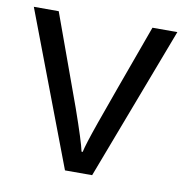

<svg xmlns="http://www.w3.org/2000/svg" viewBox="-66 -598 633 660"><g transform="rotate(10 250.5 -267.5)"><path d="M203.1 0 0 -535.2H86.9L202.1 -217.8Q241.2 -106.4 248 -73.2H252Q257.3 -99.1 285.9 -180.4Q314.5 -261.7 414.1 -535.2H501L297.9 0Z"/></g></svg>

Font: WebKoruri
Style: Regular
Weight: 400
Foundry: lindwurm / mohemohe
Version: Version 1.00